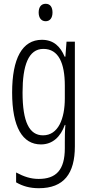

<svg xmlns="http://www.w3.org/2000/svg" viewBox="-20 -752 482 1013"><path d="M221 -732C196 -732 184 -713 184 -686C184 -659 197 -640 221 -640C244 -640 257 -658 257 -686C257 -713 246 -732 221 -732ZM201 -542C97 -542 44 -443 44 -264C44 -81 99 10 196 10C258 10 300 -31 322 -93H325C322 -57 322 -28 322 -2V30C322 146 275 192 184 192C142 192 106 180 65 158V210C101 231 139 241 185 241C317 241 375 164 375 20V-532H331L325 -453H321C299 -506 263 -542 201 -542ZM209 -494C289 -494 322 -419 322 -300V-233C322 -125 287 -38 207 -38C135 -38 99 -108 99 -264C99 -407 130 -494 209 -494Z"/></svg>

Font: Noto Sans Myanmar UI ExtraCondensed Light
Style: Regular
Weight: 300
Width: 2
Designer: Monotype Design Team
Foundry: Monotype Imaging Inc.
Version: Version 2.103